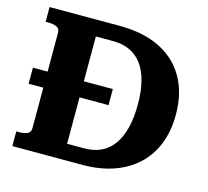

<svg xmlns="http://www.w3.org/2000/svg" viewBox="-102 -829 1025 947"><g transform="rotate(15 410.0 -355.0)"><path d="M36 -400H444V-318H36ZM38 -635V-710H397Q482 -710 551.5 -688Q621 -666 671.5 -621.5Q722 -577 749.5 -511Q777 -445 777 -358Q777 -271 749.5 -204.5Q722 -138 671.5 -92.5Q621 -47 551.5 -23.5Q482 0 397 0H38V-75H50Q76 -75 93.5 -82Q111 -89 111 -111V-599Q111 -620 93.5 -627.5Q76 -635 50 -635ZM383 -629H296V-81H383Q431 -81 468 -98Q505 -115 530.5 -150Q556 -185 569.5 -237Q583 -289 583 -358Q583 -427 569.5 -478Q556 -529 530.5 -562.5Q505 -596 468 -612.5Q431 -629 383 -629Z"/></g></svg>

Font: Roboto Serif 20pt
Style: Bold
Weight: 700
Version: Version 1.008